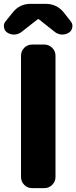

<svg xmlns="http://www.w3.org/2000/svg" viewBox="-22 -975 395 995"><path d="M144.5 0Q120.1 0 103.5 -17.1Q86.9 -34.2 86.9 -57.6V-686.5Q86.9 -710 103.5 -727.1Q120.1 -744.1 144.5 -744.1H208Q231.4 -744.1 248.5 -727.1Q265.6 -710 265.6 -686.5V-57.6Q265.6 -34.2 248.5 -17.1Q231.4 0 208 0ZM-1 -832Q-2 -835.9 -2 -839.8Q-2 -853.5 6.8 -864.3L43.9 -910.2Q79.1 -955.1 136.7 -955.1H214.8Q272.5 -955.1 308.6 -910.2L344.7 -864.3Q353.5 -853.5 353.5 -839.8Q353.5 -836.9 352.5 -833Q349.6 -814.5 334 -805.2Q318.4 -795.9 300.8 -795.9Q298.8 -795.9 296.9 -795.9Q276.4 -797.9 260.7 -810.5L180.7 -874Q178.7 -876 176.3 -876Q173.8 -876 171.9 -874L90.8 -810.5Q75.2 -797.9 54.7 -795.9Q52.7 -795.9 50.8 -795.9Q32.2 -795.9 17.1 -805.2Q2 -814.5 -1 -832Z"/></svg>

Font: Gen Jyuu Gothic Heavy
Style: Bold
Weight: 900
Designer: [Source Han Sans]
Ryoko NISHIZUKA  (kana & ideographs); Paul D. Hunt (Latin, Greek & Cyrillic); Wenlong ZHANG  (bopomofo
Version: Version 1.002.20150607